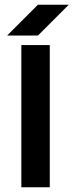

<svg xmlns="http://www.w3.org/2000/svg" viewBox="-20 -790 320 810"><path d="M70 -600H190V0H70ZM270 -770H140L10 -640H140Z"/></svg>

Font: Gauge Heavy
Style: Bold
Weight: 900
Designer: Daniel Pimley
Foundry: Daniel Pimley
Version: Version 1.003;PS 001.001;hotconv 1.0.56